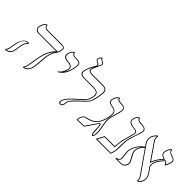

<svg xmlns="http://www.w3.org/2000/svg" viewBox="58 -1520 2307 2307"><g transform="rotate(45 1211.5 -366.5)"><path d="M462.9 -295.9Q457.5 -270 449.7 -160.2Q446.3 -113.8 439.9 -85Q420.4 1 350.6 12.2L344.7 2Q360.8 -19.5 367.2 -48.8Q371.6 -69.8 382.3 -136Q393.1 -202.1 397.5 -223.1Q423.3 -340.8 493.7 -408.2H198.7Q142.6 -408.2 134.3 -450.2Q131.8 -463.9 134.8 -479Q139.2 -499.5 147.2 -515.6Q155.3 -531.7 163.6 -539.8Q171.9 -547.9 179.4 -552.7Q187 -557.6 191.9 -558.6L196.8 -560.1Q196.8 -528.3 222.7 -518.6Q230 -516.1 236.8 -516.1H482.9Q534.2 -516.1 536.1 -485.4Q536.6 -474.1 533.2 -458L528.3 -434.1Q525.4 -419.4 503.9 -392.6Q475.6 -354.5 462.9 -295.9ZM152.8 -159.2Q150.9 -149.9 144 -108.4Q137.2 -67.9 135.3 -58.1Q123.5 -3.4 67.9 10.3Q57.6 12.7 47.4 13.2L42.5 2Q58.1 -13.2 64.9 -41Q66.9 -49.8 73.2 -88.4Q80.1 -127.9 82.5 -138.2Q112.3 -241.7 178.7 -248Q189 -247.6 194.8 -244.1L191.9 -231Q165 -214.8 152.8 -159.2ZM510.7 -418Q516.1 -427.2 518.6 -436L523.4 -460Q530.3 -492.7 518.1 -500Q512.7 -502.4 505.9 -503.9Q495.6 -505.9 482.9 -505.9H236.8Q202.6 -505.9 190.4 -539.6Q189.5 -543.5 188.5 -546.4Q155.8 -527.3 144.5 -477.1Q136.2 -429.7 180.2 -419.9Q189.5 -418.5 198.7 -418ZM489.7 -389.6Q429.7 -324.7 407.2 -220.7Q402.8 -200.2 392.6 -135.3Q381.8 -68.4 377 -46.9Q370.6 -19.5 357.9 0.5Q414.1 -14.6 430.2 -86.9Q435.5 -111.3 443.4 -220.7Q446.8 -268.6 453.1 -297.9Q465.8 -355 489.7 -389.6ZM143.1 -161.1Q155.8 -216.8 183.6 -237.8Q180.7 -238.3 178.7 -237.8Q115.2 -237.8 92.8 -139.6Q92.3 -137.2 92.3 -135.7Q90.3 -126.5 83.5 -87.9Q76.7 -48.8 74.7 -39.1Q69.3 -15.6 56.2 2Q113.8 -7.8 125.5 -60.1Q127.4 -68.8 133.8 -108.9Q141.1 -150.9 143.1 -161.1Z M681.2 -243.2 676.8 -250Q728.5 -284.7 745.1 -360.8Q754.4 -404.8 693.8 -413.6Q685.5 -414.6 677.7 -415Q606.4 -417.5 606 -469.7Q606 -478.5 607.9 -486.8Q614.3 -516.6 628.7 -534.7Q643.1 -552.7 654.3 -555.7L665.5 -559.1Q662.6 -525.9 701.7 -522Q710.9 -521 728 -521Q785.2 -521 796.4 -495.6Q805.7 -472.2 793 -411.1Q771.5 -309.1 709 -260.3Q695.3 -250 681.2 -243.2ZM737.3 -304.7Q770 -351.1 783.2 -413.1Q798.8 -485.8 780.8 -500.5Q773.4 -505.9 762.2 -508.3Q748.5 -510.7 728 -511.2Q678.7 -511.2 665 -526.4Q658.2 -534.7 655.8 -545.4Q627.4 -528.8 617.7 -484.9Q609.4 -438 656.7 -427.7Q667 -425.8 678.2 -424.8Q749 -421.9 755.9 -378.9Q756.3 -373 756.3 -368.2Q755.9 -363.3 754.9 -358.9Q748 -327.6 737.3 -304.7Z M947.8 -558.1Q940.9 -524.9 982.9 -521Q992.7 -520 1004.4 -520H1174.8Q1240.2 -520 1249.5 -475.6Q1255.4 -443.8 1237.8 -360.8Q1223.1 -291.5 1199.2 -260.3Q1180.2 -235.8 1120.6 -182.1Q1046.4 -112.8 1030.3 -86.9Q1021.5 -72.8 1019 -61Q1017.1 -52.7 1016.6 -40Q1016.1 -29.8 1015.1 -24.9Q1005.9 10.3 974.6 11.2Q942.9 9.3 950.7 -29.8Q964.4 -90.3 1097.7 -201.2Q1153.3 -248 1168 -272.9Q1180.7 -295.4 1188.5 -332Q1199.7 -385.3 1173.8 -401.4Q1153.8 -412.6 1112.8 -413.1H960Q886.7 -413.1 889.2 -465.8Q889.6 -472.7 891.1 -479Q902.8 -533.7 939.9 -597.2Q955.1 -619.1 958.5 -632.8Q960.9 -650.9 933.1 -663.1Q903.3 -675.8 906.2 -698.2Q909.2 -710.9 914.3 -720.2Q919.4 -729.5 924.8 -734.1Q930.2 -738.8 935.1 -741.5Q939.9 -744.1 943.4 -745.1L946.8 -746.1Q945.8 -726.1 970.7 -719.2Q1005.9 -707 1001 -678.2L966.3 -602.5Q952.1 -577.1 947.8 -558.1ZM967.8 -628.4Q986.8 -669.4 991.7 -680.7Q993.7 -701.7 968.3 -709.5Q946.3 -716.8 938.5 -731.9Q921.9 -720.7 916 -695.8Q914.6 -680.7 936.5 -672.4Q968.8 -658.7 969.2 -638.2Q969.2 -634.3 968.3 -630.9Q968.3 -629.4 967.8 -628.4ZM952.1 -597.2Q949.7 -593.3 948.2 -591.8Q911.6 -528.8 900.9 -477.1Q893.6 -434.6 935.1 -425.3Q946.8 -423.3 960 -422.9H1112.8Q1202.1 -421.4 1202.6 -363.3Q1202.1 -349.1 1198.2 -330.1Q1186 -271.5 1151.4 -235.8Q1136.2 -220.2 1104 -193.4Q973.1 -84.5 960.4 -27.8Q960.4 -1 974.6 1Q999 -1 1005.4 -26.9Q1005.9 -30.3 1006.8 -39.1Q1007.8 -53.7 1009.3 -63Q1016.6 -97.7 1079.1 -156.7Q1080.6 -158.2 1114.3 -189.5Q1183.6 -252 1199.2 -276.9Q1215.3 -303.2 1228 -363.3Q1249 -462.9 1234.4 -487.8Q1224.6 -502.4 1203.6 -507.3Q1190.9 -509.8 1174.8 -509.8H1004.4Q938.5 -509.8 936.5 -545.4Q936.5 -547.4 936.5 -548.3Q936.5 -554.2 938 -560.1Q941.4 -575.7 952.1 -597.2Z M1519.5 -295.9Q1510.3 -251.5 1527.8 -168.5Q1542 -101.1 1541.5 -64.9Q1541 -44.4 1538.1 -29.8Q1532.2 -5.9 1522.5 5.9Q1496.1 5.9 1493.2 -54.7Q1492.7 -63.5 1492.2 -81.5Q1490.7 -138.7 1483.4 -158.2H1476.1L1369.6 -3.9L1246.6 0Q1247.1 -2.4 1247.6 -9.3Q1248.5 -22.9 1250.5 -30.8Q1252.9 -42 1254.9 -46.9Q1274.9 -93.3 1300.8 -100.1Q1400.4 -117.2 1442.9 -169.4Q1477.5 -212.9 1495.6 -295.9Q1513.2 -379.4 1478.5 -398.9Q1464.8 -405.8 1436.5 -410.2Q1364.7 -421.9 1372.1 -471.2Q1372.6 -474.1 1373 -476.1Q1379.4 -506.3 1394.5 -525.9Q1409.7 -545.4 1421.4 -549.8L1433.6 -554.2Q1433.6 -521.5 1480.5 -520Q1484.9 -520 1491.2 -520Q1564.5 -520 1562.5 -466.3Q1562 -457 1560.1 -448.2Q1556.2 -429.7 1540 -373Q1523.4 -314.9 1519.5 -295.9ZM1509.8 -297.9Q1514.2 -317.9 1530.8 -377Q1546.4 -432.6 1550.3 -450.2Q1560.1 -496.6 1525.4 -506.3Q1522 -507.3 1519 -507.8Q1506.8 -510.3 1491.2 -509.8Q1444.8 -509.8 1431.6 -527.3Q1427.7 -533.2 1425.3 -540Q1393.1 -520.5 1382.8 -474.1Q1375.5 -433.6 1428.7 -421.4Q1433.1 -420.4 1438.5 -419.9Q1493.7 -412.1 1506.3 -379.9Q1515.1 -356 1509.8 -317.9Q1507.8 -306.2 1505.4 -293.9Q1479 -169.4 1406.7 -125.5Q1367.2 -101.6 1302.7 -90.3Q1280.3 -84 1264.2 -43.5Q1262.2 -37.6 1260.3 -28.8Q1258.8 -20.5 1257.8 -10.3L1364.3 -13.7L1471.2 -168H1490.2L1492.7 -161.6Q1502.9 -136.2 1504.4 -57.6Q1505.9 -10.7 1518.1 -4.9Q1524.9 -16.1 1528.3 -32.2Q1531.2 -46.4 1531.2 -64.9Q1531.7 -96.2 1514.6 -179.7Q1500 -251.5 1509.8 -297.9Z M1859.4 -272Q1849.1 -223.6 1849.6 -124Q1849.6 -84 1845.2 -63Q1835.4 -18.1 1827.6 0H1573.7L1627 -100.1H1796.9Q1798.3 -133.3 1805.2 -181.2Q1805.7 -189 1809.1 -204.1Q1814.5 -230.5 1831.5 -288.6Q1847.7 -345.2 1853 -369.1Q1860.4 -403.8 1818.4 -408.7Q1815.9 -409.2 1814.5 -409.2Q1730.5 -414.1 1716.3 -457Q1712.9 -469.2 1715.3 -481.9Q1728.5 -543.9 1768.6 -553.2Q1768.6 -553.2 1774.4 -554.2Q1773.4 -524.4 1814 -519.5Q1822.8 -518.6 1836.9 -518.1Q1904.8 -515.1 1914.6 -483.4Q1918.9 -468.3 1915 -448.2Q1910.6 -427.7 1877.4 -333Q1864.7 -296.4 1859.4 -272ZM1849.6 -273.9Q1854.5 -296.4 1888.2 -393.1Q1900.4 -427.7 1905.3 -450.2Q1914.1 -491.2 1881.3 -501.5Q1876 -502.9 1870.6 -504.4Q1856.9 -507.3 1836.4 -507.8Q1786.1 -509.8 1772.5 -527.8Q1768.1 -534.7 1765.6 -542Q1736.3 -530.3 1725.6 -481.9Q1725.1 -480.5 1725.1 -480Q1716.3 -438 1780.8 -423.3Q1782.2 -422.9 1783.2 -422.9Q1798.3 -419.9 1814.9 -418.9Q1856.4 -416 1863.3 -385.7Q1864.7 -376.5 1862.8 -366.7Q1857.4 -341.8 1840.8 -285.2Q1824.2 -227.5 1818.8 -202.1Q1815.9 -186.5 1814.9 -180.2V-179.7Q1808.1 -131.3 1807.1 -99.6L1806.6 -89.8H1632.8L1590.3 -9.8H1820.8Q1827.1 -28.3 1835.4 -64.9Q1838.9 -81.1 1838.9 -162.6Q1839.4 -225.6 1849.6 -273.9Z M2421.4 -441.9Q2413.1 -401.9 2389.6 -365.2Q2386.2 -360.8 2385.3 -359.9Q2381.3 -359.9 2373 -379.4Q2363.8 -397.9 2351.6 -399.9Q2282.7 -328.6 2270.5 -273.9Q2265.6 -248.5 2272.9 -225.6L2323.2 -154.8Q2351.6 -109.9 2342.3 -64.9Q2332.5 -20 2303.7 0.5Q2291.5 8.3 2279.8 8.8Q2284.2 -28.3 2267.1 -54.2L2069.3 -339.4Q2027.8 -314.9 2010.7 -250Q2009.8 -246.6 2009.3 -244.1Q2002.9 -214.4 2036.6 -158.2Q2069.8 -103 2070.8 -78.1Q2070.8 -69.3 2069.8 -62Q2062.5 -26.9 2030.8 -7.8Q2018.1 -0.5 2007.3 0H1906.7Q1905.8 -3.9 1905.8 -5.9Q1908.7 -12.2 1914.6 -15.1Q1937.5 -18.1 1950.7 -37.6Q1953.6 -43 1954.6 -46.9Q1957 -58.6 1947.8 -121.1Q1941.9 -162.6 1946.8 -184.1Q1963.9 -264.6 2020.5 -320.3Q2040 -338.9 2060.5 -351.6L2037.1 -384.8Q2009.3 -429.2 2018.6 -475.1Q2028.3 -517.6 2069.3 -554.2H2082.5Q2075.7 -511.7 2092.8 -484.9L2234.9 -278.8L2235.8 -277.8Q2269 -354.5 2320.8 -405.8Q2253.9 -425.3 2265.1 -481.9Q2269 -501.5 2275.6 -516.4Q2282.2 -531.2 2288.8 -539.1Q2295.4 -546.9 2301.3 -551.8Q2307.1 -556.6 2310.5 -557.6L2314.5 -559.1Q2319.3 -554.7 2319.3 -540.5Q2319.3 -524.9 2351.6 -511.7Q2360.4 -508.3 2370.6 -504.9Q2419.4 -490.7 2422.9 -460.4Q2423.3 -451.2 2421.4 -441.9ZM2030.8 -316.9Q1975.1 -264.6 1957 -185.5Q1956.5 -183.1 1956.5 -182.1Q1952.6 -164.1 1962.4 -96.7Q1967.3 -61.5 1964.4 -44.9Q1958.5 -22.9 1932.1 -9.8H2007.3Q2027.3 -9.8 2047.4 -37.6Q2056.6 -51.3 2060.1 -64Q2064.9 -87.9 2033.7 -139.6Q1998.5 -197.8 1998 -228Q1998 -237.8 1999.5 -246.1Q2008.3 -285.6 2030.8 -316.9ZM2075.2 -348.1 2077.1 -344.7 2275.4 -59.6Q2291 -34.7 2290.5 -3.4Q2314.9 -14.2 2329.1 -55.2Q2331.1 -62 2332.5 -66.9Q2340.8 -109.4 2314.9 -149.4H2315.4L2264.2 -220.7L2263.7 -222.2Q2255.4 -248.5 2260.7 -275.9Q2273.9 -334.5 2344.2 -406.7L2347.7 -410.2H2352.5Q2373 -407.2 2384.8 -377Q2405.3 -414.6 2411.6 -443.8Q2418.9 -478 2381.3 -491.2Q2375.5 -493.2 2367.7 -495.6Q2310.5 -514.6 2309.6 -539.6Q2309.6 -543 2309.6 -545.4Q2285.2 -526.4 2274.9 -480Q2265.1 -433.1 2317.9 -417.5Q2321.3 -416.5 2323.2 -415.5L2340.3 -411.1L2327.6 -398.9Q2276.4 -347.2 2245.1 -273.4L2237.8 -257.3L2226.6 -273.4L2084.5 -479.5Q2067.9 -505.4 2070.8 -541.5Q2036.6 -507.8 2028.3 -473.1Q2020 -430.7 2045.4 -390.6L2068.8 -356.9Z"/></g></svg>

Font: Linux Biolinum Outline O
Style: Italic
Weight: 400
Italic angle: -12°
Designer: Philipp H. Poll
Foundry: Philipp H. Poll
Version: Version 0.6.2